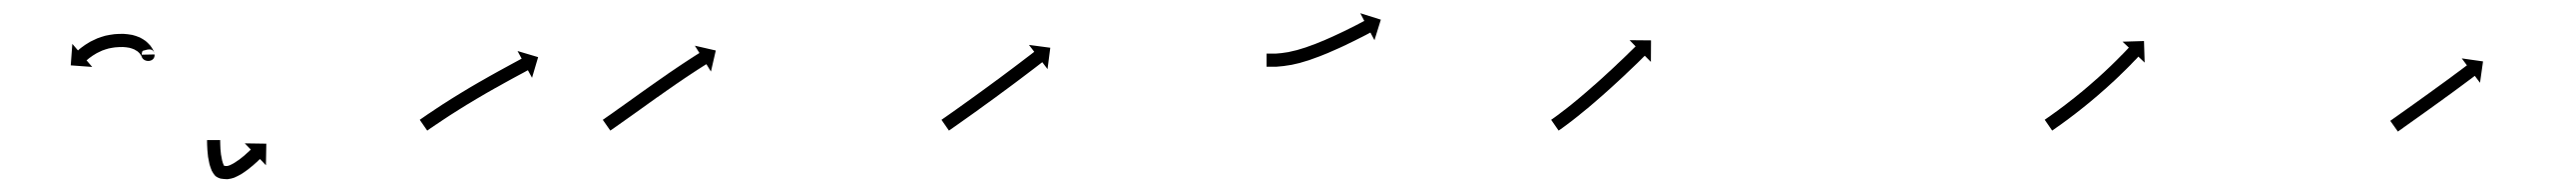

<svg xmlns="http://www.w3.org/2000/svg" viewBox="-20 -290 3925 292"><path d="M215.5 -207C215.5 -207.1 215.5 -207.2 215.5 -207.2L195.5 -206.8C195.5 -206.4 195.5 -206.1 195.5 -205.7C195.5 -205.7 195.6 -205.6 195.6 -205.5C195.6 -205.4 195.6 -205.2 195.6 -205.2C195.9 -202.6 195.4 -212.2 198 -212.9C207.4 -215.7 212.6 -216.2 215 -209.5C215.5 -208 215.1 -209.1 215.1 -209.4C215.1 -209.4 215 -209.5 215 -209.7C214.9 -209.8 214.9 -210 214.9 -210C214.4 -211.4 213.8 -212.8 213.2 -214.2C213.2 -214.2 213.1 -214.4 213 -214.5C212.9 -214.7 212.9 -214.8 212.9 -214.8C211.7 -216.9 210.4 -218.8 209 -220.7C209 -220.7 208.9 -220.8 208.8 -220.9C208.7 -221.1 208.5 -221.2 208.5 -221.2C206.6 -223.4 204.5 -225.4 202.3 -227.3C202.3 -227.3 202.2 -227.4 202 -227.5C201.9 -227.7 201.7 -227.8 201.7 -227.8C199 -229.7 196.1 -231.5 193.1 -233C193.1 -233 192.9 -233.1 192.7 -233.2C192.5 -233.2 192.4 -233.3 192.4 -233.3C188.8 -234.8 185.2 -236 181.5 -236.9C181.5 -236.9 181.3 -236.9 181.2 -237C181 -237 180.8 -237 180.8 -237C176.7 -237.8 172.5 -238.2 168.3 -238.5C168.3 -238.5 168.2 -238.5 168 -238.5C167.9 -238.5 167.8 -238.5 167.8 -238.5C163.2 -238.5 158.6 -238.4 154.1 -238C154.1 -238 153.9 -238 153.8 -238C153.7 -237.9 153.6 -237.9 153.6 -237.9C149.3 -237.4 145 -236.6 140.7 -235.7C140.7 -235.7 140.6 -235.6 140.5 -235.6C140.4 -235.6 140.3 -235.6 140.3 -235.6C136.4 -234.5 132.5 -233.2 128.7 -231.8C128.7 -231.8 128.6 -231.8 128.5 -231.7C128.4 -231.7 128.3 -231.7 128.3 -231.7C125 -230.2 121.7 -228.7 118.4 -227C118.4 -227 118.4 -227 118.3 -226.9C118.2 -226.9 118.1 -226.9 118.1 -226.9C115.4 -225.3 112.7 -223.7 110.1 -222C110.1 -222 110.1 -222 110 -221.9C110 -221.9 109.9 -221.9 109.9 -221.9C107.9 -220.5 105.9 -219 104 -217.6C104 -217.6 103.9 -217.5 103.9 -217.5C103.9 -217.5 103.8 -217.5 103.8 -217.5C102.6 -216.5 101.4 -215.5 100.1 -214.5C100.1 -214.5 100.1 -214.4 100.1 -214.4C100.1 -214.4 100.1 -214.4 100.1 -214.4C99.7 -214 99.2 -213.7 98.8 -213.3L90.2 -223.3L87.8 -190.6L120.5 -188.2L111.9 -198.2C112.3 -198.5 112.7 -198.8 113.1 -199.2C113.1 -199.2 113 -199.2 113 -199.2C113 -199.1 113 -199.1 113 -199.1C114.1 -200 115.1 -200.9 116.2 -201.8C116.2 -201.8 116.2 -201.7 116.2 -201.7C116.1 -201.7 116.1 -201.7 116.1 -201.7C117.8 -202.9 119.5 -204.2 121.3 -205.4C121.3 -205.4 121.2 -205.4 121.2 -205.3C121.1 -205.3 121.1 -205.3 121.1 -205.3C123.3 -206.7 125.6 -208.1 128 -209.5C128 -209.5 127.9 -209.4 127.8 -209.4C127.7 -209.3 127.7 -209.3 127.7 -209.3C130.4 -210.7 133.3 -212 136.1 -213.3C136.1 -213.3 136 -213.2 135.9 -213.2C135.8 -213.1 135.7 -213.1 135.7 -213.1C139 -214.3 142.2 -215.4 145.6 -216.3C145.6 -216.3 145.5 -216.2 145.3 -216.2C145.2 -216.2 145.1 -216.2 145.1 -216.2C148.8 -217 152.5 -217.6 156.2 -218.1C156.2 -218.1 156.1 -218.1 155.9 -218.1C155.8 -218.1 155.7 -218 155.7 -218C159.7 -218.4 163.7 -218.5 167.7 -218.5C167.7 -218.5 167.5 -218.5 167.4 -218.5C167.3 -218.5 167.2 -218.5 167.2 -218.5C170.6 -218.3 173.9 -218 177.3 -217.3C177.3 -217.3 177.1 -217.4 176.9 -217.4C176.8 -217.5 176.6 -217.5 176.6 -217.5C179.4 -216.8 182.1 -215.9 184.7 -214.8C184.7 -214.8 184.5 -214.9 184.4 -215C184.2 -215.1 184 -215.2 184 -215.2C186.1 -214.1 188.1 -212.9 190 -211.6C190 -211.6 189.9 -211.7 189.7 -211.8C189.5 -211.9 189.4 -212 189.4 -212C190.9 -210.8 192.2 -209.5 193.5 -208C193.5 -208 193.4 -208.2 193.3 -208.3C193.2 -208.5 193 -208.6 193 -208.6C193.9 -207.5 194.7 -206.3 195.4 -205.1C195.4 -205.1 195.3 -205.2 195.2 -205.4C195.2 -205.5 195.1 -205.7 195.1 -205.7C195.4 -205.1 195.7 -204.4 195.9 -203.8C195.9 -203.8 195.8 -204 195.8 -204.1C195.7 -204.3 195.7 -204.4 195.7 -204.4C198.4 -194 216.9 -195 215.5 -207.5C215.5 -207.5 215.5 -207.4 215.5 -207.2C215.5 -207.1 215.5 -207 215.5 -207Z M315.5 -75.3C315.5 -75.8 315.5 -76.4 315.5 -77L295.5 -77C295.5 -76.4 295.5 -75.8 295.5 -75.2C295.5 -75.2 295.5 -75.1 295.5 -75.1C295.5 -75.1 295.5 -75.1 295.5 -75.1C295.5 -73.4 295.6 -71.7 295.6 -70C295.6 -70 295.6 -69.9 295.6 -69.9C295.6 -69.9 295.6 -69.9 295.6 -69.9C295.7 -67.2 295.8 -64.6 296 -62C296 -62 296 -61.9 296 -61.9C296 -61.8 296 -61.8 296 -61.8C296.3 -58.5 296.6 -55.2 297 -51.9C297 -51.9 297 -51.9 297 -51.8C297 -51.7 297 -51.6 297 -51.6C297.6 -48 298.3 -44.4 299.1 -40.8C299.1 -40.8 299.1 -40.7 299.2 -40.6C299.2 -40.5 299.2 -40.3 299.2 -40.3C300.2 -36.9 301.3 -33.6 302.7 -30.3C302.7 -30.3 302.8 -30.1 302.9 -29.9C303 -29.7 303.2 -29.5 303.2 -29.5C304.4 -27.2 305.9 -24.9 307.7 -22.9C307.8 -22.9 308 -22.6 308.3 -22.4C308.6 -22.1 308.9 -21.9 308.9 -21.8C310.7 -20.5 312.7 -19.5 314.9 -18.8C314.9 -18.8 315.2 -18.7 315.5 -18.6C315.8 -18.5 316.1 -18.4 316.1 -18.4C319.4 -17.8 322.8 -17.6 326.2 -17.5C326.2 -17.5 326.5 -17.5 326.8 -17.5C327.1 -17.5 327.4 -17.6 327.4 -17.6C330.5 -17.9 333.5 -18.7 336.3 -19.6C336.3 -19.6 336.5 -19.7 336.7 -19.8C336.9 -19.8 337.1 -19.9 337.1 -19.9C340.5 -21.4 343.9 -23.1 347.1 -24.9C347.1 -24.9 347.2 -25 347.3 -25C347.4 -25.1 347.5 -25.1 347.5 -25.1C350.7 -27.1 353.8 -29.3 356.8 -31.5C356.8 -31.5 356.8 -31.5 356.9 -31.5C357 -31.6 357 -31.6 357 -31.6C359.7 -33.7 362.3 -35.7 364.8 -37.9C364.8 -37.9 364.9 -37.9 364.9 -37.9C364.9 -38 365 -38 365 -38C367 -39.7 368.9 -41.5 370.9 -43.3C370.9 -43.3 370.9 -43.3 370.9 -43.3C370.9 -43.3 371 -43.3 371 -43.3C372.2 -44.5 373.5 -45.7 374.7 -46.9L374.8 -46.9L374.8 -46.9C375.2 -47.3 375.6 -47.7 376.1 -48.2L385.2 -38.7L385.8 -71.5L353 -72L362.2 -62.5C361.8 -62.1 361.3 -61.7 360.9 -61.3L360.9 -61.3L360.9 -61.3C359.8 -60.2 358.6 -59.1 357.4 -58C357.4 -58 357.4 -58 357.4 -58C357.4 -58 357.4 -58.1 357.4 -58.1C355.6 -56.4 353.7 -54.7 351.9 -53.1C351.9 -53.1 351.9 -53.2 351.9 -53.2C352 -53.2 352 -53.2 352 -53.2C349.6 -51.3 347.2 -49.3 344.8 -47.5C344.8 -47.5 344.9 -47.5 344.9 -47.6C345 -47.6 345 -47.6 345 -47.6C342.4 -45.7 339.6 -43.8 336.8 -42.1C336.8 -42.1 336.9 -42.1 337 -42.2C337.1 -42.2 337.2 -42.3 337.2 -42.3C334.6 -40.8 332 -39.5 329.3 -38.3C329.3 -38.3 329.4 -38.4 329.6 -38.5C329.8 -38.5 330 -38.6 330 -38.6C328.5 -38.1 326.9 -37.6 325.3 -37.4C325.3 -37.4 325.6 -37.5 325.9 -37.5C326.2 -37.5 326.6 -37.5 326.5 -37.5C324.4 -37.5 322.1 -37.6 320 -38.1C320 -38.1 320.3 -38 320.6 -37.9C320.9 -37.8 321.3 -37.7 321.3 -37.7C321.2 -37.7 320.7 -37.9 320.9 -37.9C321 -37.8 321.2 -37.6 321.1 -37.7C321.1 -37.7 321.4 -37.4 321.7 -37.1C322 -36.9 322.3 -36.6 322.3 -36.6C321.7 -37.3 321.1 -38.3 320.7 -39.2C320.7 -39.2 320.8 -38.9 320.9 -38.7C321 -38.5 321.1 -38.3 321.1 -38.3C320 -40.7 319.2 -43.3 318.5 -45.8C318.5 -45.8 318.5 -45.7 318.5 -45.5C318.6 -45.4 318.6 -45.3 318.6 -45.3C317.9 -48.4 317.3 -51.5 316.8 -54.7C316.8 -54.7 316.8 -54.6 316.8 -54.5C316.8 -54.4 316.8 -54.4 316.8 -54.4C316.5 -57.4 316.2 -60.4 315.9 -63.4C315.9 -63.4 315.9 -63.3 315.9 -63.3C315.9 -63.2 315.9 -63.2 315.9 -63.2C315.8 -65.6 315.7 -68.1 315.6 -70.5C315.6 -70.5 315.6 -70.5 315.6 -70.5C315.6 -70.5 315.6 -70.4 315.6 -70.4C315.6 -72.1 315.5 -73.7 315.5 -75.3C315.5 -75.3 315.5 -75.3 315.5 -75.3C315.5 -75.3 315.5 -75.3 315.5 -75.3Z M621.2 -108.9C620.7 -108.5 620.1 -108.2 619.6 -107.8L631 -91.4C631.5 -91.7 632.1 -92.1 632.7 -92.5L632.6 -92.5L632.6 -92.5C634.2 -93.6 635.8 -94.7 637.3 -95.8L637.3 -95.8L637.3 -95.7C639.8 -97.4 642.2 -99.1 644.7 -100.8L644.7 -100.7L644.7 -100.7C647.8 -102.9 651 -105 654.2 -107.1L654.2 -107.1L654.2 -107.1C658 -109.6 661.8 -112.1 665.6 -114.6L665.6 -114.6L665.6 -114.6C669.9 -117.3 674.1 -120 678.4 -122.7L678.4 -122.7L678.4 -122.7C683 -125.6 687.6 -128.4 692.2 -131.3L692.2 -131.2L692.2 -131.2C697 -134.1 701.8 -137 706.6 -139.9L706.6 -139.9L706.5 -139.8C711.4 -142.7 716.2 -145.5 721 -148.3L721 -148.3L721 -148.3C725.7 -150.9 730.4 -153.6 735.1 -156.3L735.1 -156.3L735.1 -156.2C739.5 -158.7 743.9 -161.2 748.3 -163.6L748.3 -163.6L748.3 -163.6C752.2 -165.7 756.1 -167.9 760.1 -170.1L760.1 -170.1L760.1 -170.1C763.4 -171.9 766.7 -173.7 770.1 -175.5C772.6 -176.9 775.2 -178.2 777.8 -179.6C779.4 -180.5 781 -181.4 782.7 -182.3C783.3 -182.6 783.8 -182.9 784.4 -183.2L790.7 -171.7L800 -203.1L768.6 -212.4L774.9 -200.8C774.3 -200.5 773.7 -200.2 773.2 -199.9C771.5 -199 769.9 -198.1 768.2 -197.2C765.7 -195.8 763.1 -194.4 760.6 -193.1C757.2 -191.3 753.9 -189.4 750.5 -187.6L750.5 -187.6L750.5 -187.6C746.6 -185.5 742.6 -183.3 738.6 -181.1L738.6 -181.1L738.6 -181.1C734.2 -178.6 729.7 -176.2 725.3 -173.7L725.3 -173.7L725.3 -173.7C720.5 -171 715.8 -168.3 711.1 -165.6L711 -165.6L711 -165.6C706.1 -162.8 701.3 -159.9 696.4 -157.1L696.4 -157.1L696.4 -157.1C691.5 -154.2 686.7 -151.3 681.8 -148.3L681.8 -148.3L681.8 -148.3C677.1 -145.5 672.5 -142.6 667.8 -139.7L667.8 -139.7L667.8 -139.7C663.4 -136.9 659.1 -134.2 654.8 -131.4L654.8 -131.4L654.7 -131.4C650.9 -128.9 647 -126.4 643.2 -123.8L643.2 -123.8L643.2 -123.8C639.9 -121.7 636.7 -119.5 633.5 -117.3L633.5 -117.3L633.4 -117.3C631 -115.6 628.5 -113.9 626 -112.2L626 -112.2L626 -112.2C624.4 -111.1 622.8 -110 621.2 -108.9L621.2 -108.9Z M900.2 -108.9C899.6 -108.5 899.1 -108.1 898.5 -107.8L910 -91.4C910.5 -91.7 911.1 -92.1 911.6 -92.5C913.1 -93.6 914.7 -94.6 916.2 -95.7C918.6 -97.4 920.9 -99 923.3 -100.7C926.4 -102.9 929.4 -105 932.5 -107.2C936.1 -109.8 939.8 -112.3 943.4 -114.9C947.5 -117.8 951.5 -120.7 955.6 -123.6C959.9 -126.7 964.3 -129.8 968.6 -132.9C973.1 -136.1 977.6 -139.3 982.1 -142.5L982.1 -142.5L982.1 -142.4C986.7 -145.6 991.2 -148.8 995.7 -152L995.7 -152L995.7 -152C1000.1 -155.1 1004.5 -158.1 1009 -161.2L1009 -161.2L1008.9 -161.2C1013.1 -164 1017.3 -166.9 1021.5 -169.7L1021.4 -169.7L1021.4 -169.7C1025.2 -172.2 1029 -174.7 1032.7 -177.2L1032.7 -177.2L1032.7 -177.2C1035.9 -179.3 1039.1 -181.4 1042.3 -183.5L1042.3 -183.5L1042.3 -183.5C1044.8 -185.1 1047.3 -186.7 1049.8 -188.3L1049.8 -188.3L1049.8 -188.3C1051.4 -189.3 1053 -190.3 1054.6 -191.3L1054.6 -191.3L1054.6 -191.3C1055.2 -191.7 1055.8 -192.1 1056.4 -192.4L1063.3 -181.2L1070.7 -213.2L1038.8 -220.5L1045.8 -209.4C1045.2 -209 1044.6 -208.6 1044 -208.3L1044 -208.3L1044 -208.3C1042.4 -207.2 1040.7 -206.2 1039.1 -205.2L1039.1 -205.2L1039.1 -205.2C1036.5 -203.5 1034 -201.9 1031.5 -200.3L1031.5 -200.3L1031.5 -200.3C1028.2 -198.2 1025 -196 1021.7 -193.9L1021.7 -193.9L1021.7 -193.9C1017.9 -191.4 1014.1 -188.8 1010.3 -186.3L1010.3 -186.2L1010.2 -186.2C1006 -183.4 1001.8 -180.5 997.6 -177.7L997.6 -177.6L997.6 -177.6C993.2 -174.6 988.7 -171.5 984.3 -168.4L984.3 -168.4L984.3 -168.4C979.7 -165.2 975.1 -162 970.6 -158.8L970.6 -158.8L970.6 -158.8C966.1 -155.6 961.6 -152.4 957 -149.2C952.7 -146.1 948.3 -143 944 -139.9C939.9 -137 935.9 -134.1 931.8 -131.2C928.2 -128.7 924.6 -126.1 920.9 -123.5C917.9 -121.3 914.8 -119.2 911.8 -117C909.4 -115.4 907.1 -113.7 904.7 -112.1C903.2 -111 901.7 -109.9 900.2 -108.9Z M1416.2 -108.9C1415.7 -108.5 1415.1 -108.2 1414.6 -107.8L1426 -91.4C1426.5 -91.7 1427.1 -92.1 1427.6 -92.5C1429.2 -93.6 1430.7 -94.6 1432.2 -95.7C1434.6 -97.4 1437 -99 1439.3 -100.7C1442.4 -102.8 1445.5 -105 1448.5 -107.2L1448.5 -107.2L1448.5 -107.2C1452.2 -109.7 1455.8 -112.3 1459.4 -114.9L1459.4 -114.9L1459.4 -114.9C1463.4 -117.8 1467.5 -120.7 1471.5 -123.5L1471.5 -123.5L1471.5 -123.6C1475.8 -126.6 1480.1 -129.8 1484.4 -132.9L1484.4 -132.9L1484.4 -132.9C1488.9 -136.1 1493.3 -139.3 1497.7 -142.5L1497.7 -142.5L1497.7 -142.5C1502.1 -145.8 1506.5 -149 1510.9 -152.3L1510.9 -152.3L1511 -152.3C1515.2 -155.4 1519.5 -158.6 1523.7 -161.7L1523.7 -161.7L1523.7 -161.7C1527.7 -164.7 1531.7 -167.7 1535.6 -170.6L1535.6 -170.6L1535.7 -170.7C1539.2 -173.3 1542.7 -176 1546.3 -178.7L1546.3 -178.7L1546.3 -178.7C1549.3 -180.9 1552.3 -183.2 1555.3 -185.5C1557.6 -187.2 1559.9 -189 1562.2 -190.8C1563.6 -191.9 1565.1 -193 1566.6 -194.2C1567.1 -194.6 1567.6 -195 1568.2 -195.4L1576.2 -184.9L1580.4 -217.4L1547.9 -221.7L1556 -211.2C1555.4 -210.8 1554.9 -210.4 1554.4 -210C1552.9 -208.9 1551.5 -207.8 1550 -206.6C1547.7 -204.9 1545.4 -203.1 1543.1 -201.4C1540.2 -199.1 1537.2 -196.9 1534.2 -194.6L1534.2 -194.6L1534.2 -194.6C1530.7 -192 1527.2 -189.3 1523.6 -186.6L1523.6 -186.6L1523.6 -186.6C1519.7 -183.7 1515.7 -180.7 1511.8 -177.8L1511.8 -177.8L1511.8 -177.8C1507.6 -174.6 1503.3 -171.5 1499.1 -168.3L1499.1 -168.4L1499.1 -168.4C1494.7 -165.1 1490.3 -161.9 1485.9 -158.7L1485.9 -158.7L1485.9 -158.7C1481.5 -155.5 1477.1 -152.3 1472.7 -149.1L1472.7 -149.1L1472.7 -149.1C1468.4 -146 1464.1 -142.9 1459.8 -139.8L1459.8 -139.8L1459.8 -139.8C1455.8 -136.9 1451.8 -134 1447.8 -131.2L1447.8 -131.2L1447.8 -131.2C1444.2 -128.6 1440.6 -126.1 1437 -123.5L1437 -123.5L1437 -123.5C1433.9 -121.3 1430.9 -119.2 1427.8 -117C1425.5 -115.4 1423.1 -113.7 1420.8 -112.1C1419.2 -111 1417.7 -110 1416.2 -108.9Z M1912 -208.5C1911.3 -208.5 1910.7 -208.5 1910 -208.5V-188.5C1910.7 -188.5 1911.3 -188.5 1912 -188.5C1913.9 -188.5 1915.7 -188.5 1917.6 -188.5C1919.5 -188.5 1921.5 -188.6 1923.4 -188.5C1923.5 -188.5 1923.8 -188.5 1924.2 -188.5C1924.5 -188.5 1924.9 -188.5 1924.9 -188.5C1928.4 -188.8 1932 -189.1 1935.5 -189.5C1935.5 -189.5 1935.6 -189.5 1935.6 -189.5C1935.7 -189.5 1935.7 -189.5 1935.7 -189.5C1939.6 -190 1943.6 -190.6 1947.4 -191.3C1947.4 -191.3 1947.5 -191.3 1947.6 -191.3C1947.6 -191.3 1947.7 -191.3 1947.7 -191.3C1952.1 -192.2 1956.4 -193.2 1960.8 -194.3C1960.8 -194.3 1960.8 -194.3 1960.9 -194.3C1960.9 -194.4 1961 -194.4 1961 -194.4C1965.7 -195.7 1970.4 -197.1 1975.1 -198.6C1975.1 -198.6 1975.1 -198.6 1975.2 -198.7C1975.2 -198.7 1975.3 -198.7 1975.3 -198.7C1980.2 -200.4 1985.1 -202.1 1989.9 -204C1989.9 -204 1989.9 -204 1990 -204C1990 -204 1990 -204 1990 -204C1994.9 -205.9 1999.8 -207.9 2004.7 -209.9C2004.7 -209.9 2004.7 -209.9 2004.7 -209.9C2004.8 -210 2004.8 -210 2004.8 -210C2009.5 -212 2014.2 -214.1 2018.9 -216.2C2018.9 -216.2 2018.9 -216.2 2019 -216.2C2019 -216.2 2019 -216.2 2019 -216.2C2023.4 -218.2 2027.8 -220.3 2032.2 -222.3C2032.2 -222.3 2032.2 -222.4 2032.2 -222.4C2032.2 -222.4 2032.2 -222.4 2032.2 -222.4C2036.2 -224.3 2040.1 -226.2 2044 -228.1L2044 -228.1L2044 -228.1C2047.3 -229.8 2050.6 -231.4 2053.9 -233.1L2054 -233.1L2054 -233.1C2056.5 -234.4 2059.1 -235.7 2061.6 -237L2061.6 -237L2061.6 -237C2063.2 -237.9 2064.9 -238.7 2066.5 -239.6L2066.5 -239.6L2066.5 -239.6C2067.1 -239.9 2067.7 -240.2 2068.2 -240.5L2074.4 -228.9L2084.1 -260.1L2052.8 -269.9L2058.9 -258.2C2058.4 -257.9 2057.8 -257.6 2057.2 -257.3L2057.2 -257.3L2057.2 -257.3C2055.6 -256.5 2054 -255.6 2052.4 -254.8L2052.4 -254.8L2052.4 -254.8C2049.9 -253.5 2047.4 -252.2 2044.9 -250.9L2044.9 -250.9L2044.9 -250.9C2041.6 -249.3 2038.4 -247.6 2035.1 -246L2035.1 -246L2035.1 -246C2031.3 -244.1 2027.4 -242.3 2023.6 -240.4C2023.6 -240.4 2023.6 -240.4 2023.6 -240.4C2023.6 -240.4 2023.6 -240.4 2023.6 -240.4C2019.3 -238.4 2015 -236.4 2010.7 -234.4C2010.7 -234.4 2010.7 -234.4 2010.7 -234.4C2010.7 -234.4 2010.7 -234.4 2010.7 -234.4C2006.1 -232.4 2001.5 -230.3 1996.9 -228.3C1996.9 -228.3 1996.9 -228.4 1996.9 -228.4C1997 -228.4 1997 -228.4 1997 -228.4C1992.3 -226.4 1987.5 -224.5 1982.8 -222.6C1982.8 -222.6 1982.8 -222.6 1982.8 -222.7C1982.8 -222.7 1982.9 -222.7 1982.9 -222.7C1978.2 -220.9 1973.5 -219.2 1968.8 -217.6C1968.8 -217.6 1968.8 -217.6 1968.9 -217.6C1968.9 -217.7 1969 -217.7 1969 -217.7C1964.5 -216.2 1960.1 -214.9 1955.6 -213.6C1955.6 -213.6 1955.6 -213.6 1955.7 -213.7C1955.8 -213.7 1955.8 -213.7 1955.8 -213.7C1951.8 -212.7 1947.8 -211.7 1943.7 -210.9C1943.7 -210.9 1943.8 -210.9 1943.8 -210.9C1943.9 -210.9 1944 -210.9 1944 -210.9C1940.4 -210.3 1936.8 -209.8 1933.2 -209.3C1933.2 -209.3 1933.3 -209.3 1933.3 -209.3C1933.4 -209.3 1933.4 -209.3 1933.4 -209.3C1930 -209 1926.6 -208.7 1923.2 -208.4C1923.2 -208.4 1923.6 -208.4 1923.9 -208.4C1924.3 -208.4 1924.7 -208.4 1924.7 -208.4C1922.3 -208.6 1920 -208.5 1917.6 -208.5C1915.7 -208.5 1913.9 -208.5 1912 -208.5Z M2345.1 -108.9C2344.6 -108.5 2344.1 -108.2 2343.6 -107.8L2355 -91.4C2355.6 -91.7 2356.1 -92.1 2356.6 -92.5L2356.6 -92.5L2356.6 -92.5C2358.1 -93.5 2359.5 -94.5 2361 -95.6C2361 -95.6 2361 -95.6 2361 -95.6C2361 -95.6 2361 -95.6 2361 -95.6C2363.3 -97.2 2365.5 -98.9 2367.8 -100.6C2367.8 -100.6 2367.8 -100.6 2367.8 -100.6C2367.8 -100.6 2367.8 -100.6 2367.8 -100.6C2370.7 -102.8 2373.6 -105 2376.5 -107.2C2376.5 -107.2 2376.5 -107.2 2376.5 -107.2C2376.6 -107.2 2376.6 -107.3 2376.6 -107.3C2380 -109.9 2383.4 -112.6 2386.8 -115.3C2386.8 -115.3 2386.8 -115.3 2386.8 -115.3C2386.8 -115.3 2386.8 -115.4 2386.8 -115.4C2390.6 -118.4 2394.4 -121.5 2398.1 -124.6C2398.1 -124.6 2398.2 -124.6 2398.2 -124.6C2398.2 -124.6 2398.2 -124.6 2398.2 -124.6C2402.2 -128 2406.2 -131.4 2410.1 -134.7L2410.2 -134.8L2410.2 -134.8C2414.3 -138.3 2418.4 -141.9 2422.4 -145.4L2422.4 -145.4L2422.5 -145.5C2426.5 -149.1 2430.6 -152.7 2434.6 -156.3L2434.6 -156.3L2434.6 -156.3C2438.5 -159.8 2442.4 -163.4 2446.2 -166.9L2446.3 -167L2446.3 -167C2449.9 -170.3 2453.5 -173.7 2457.1 -177L2457.1 -177L2457.1 -177.1C2460.3 -180.1 2463.5 -183.1 2466.7 -186.2L2466.7 -186.2L2466.7 -186.2C2469.4 -188.8 2472.1 -191.3 2474.8 -193.9L2474.8 -193.9L2474.8 -193.9C2476.8 -196 2478.9 -198 2481 -200L2481 -200L2481 -200C2482.3 -201.3 2483.6 -202.6 2484.9 -203.9C2485.4 -204.3 2485.9 -204.8 2486.3 -205.2L2495.6 -195.9L2495.8 -228.6L2463.1 -228.9L2472.3 -219.5C2471.8 -219 2471.4 -218.6 2470.9 -218.1C2469.6 -216.8 2468.3 -215.6 2467 -214.3L2467 -214.3L2467 -214.3C2464.9 -212.3 2462.9 -210.3 2460.8 -208.3L2460.9 -208.3L2460.9 -208.3C2458.2 -205.7 2455.5 -203.2 2452.9 -200.6L2452.9 -200.6L2452.9 -200.6C2449.7 -197.6 2446.5 -194.6 2443.3 -191.6L2443.4 -191.6L2443.4 -191.6C2439.8 -188.3 2436.2 -185 2432.7 -181.6L2432.7 -181.6L2432.7 -181.7C2428.9 -178.1 2425 -174.6 2421.2 -171.1L2421.2 -171.1L2421.2 -171.1C2417.2 -167.6 2413.2 -164 2409.2 -160.4L2409.2 -160.4L2409.2 -160.5C2405.2 -156.9 2401.2 -153.4 2397.1 -149.9L2397.1 -149.9L2397.2 -150C2393.2 -146.6 2389.3 -143.3 2385.4 -140C2385.4 -140 2385.4 -140 2385.4 -140C2385.4 -140 2385.4 -140 2385.4 -140C2381.7 -137 2378 -133.9 2374.3 -130.9C2374.3 -130.9 2374.3 -130.9 2374.3 -130.9C2374.3 -130.9 2374.3 -130.9 2374.3 -130.9C2371 -128.3 2367.6 -125.6 2364.3 -123C2364.3 -123 2364.3 -123 2364.3 -123C2364.3 -123.1 2364.3 -123.1 2364.3 -123.1C2361.5 -120.9 2358.7 -118.7 2355.8 -116.6C2355.8 -116.6 2355.8 -116.6 2355.8 -116.6C2355.8 -116.6 2355.9 -116.6 2355.9 -116.6C2353.7 -115 2351.5 -113.4 2349.3 -111.8C2349.3 -111.8 2349.3 -111.8 2349.3 -111.8C2349.3 -111.8 2349.3 -111.8 2349.3 -111.8C2347.9 -110.8 2346.5 -109.8 2345.1 -108.8L2345.1 -108.9Z M3097.3 -109C3096.8 -108.6 3096.3 -108.3 3095.7 -107.9L3107.1 -91.4C3107.6 -91.8 3108.2 -92.2 3108.7 -92.5L3108.7 -92.5L3108.7 -92.5C3110.2 -93.6 3111.7 -94.6 3113.2 -95.7L3113.2 -95.7L3113.2 -95.7C3115.5 -97.3 3117.8 -98.9 3120.2 -100.6L3120.2 -100.6L3120.2 -100.6C3123.2 -102.8 3126.2 -104.9 3129.1 -107.1L3129.1 -107.1L3129.2 -107.1C3132.7 -109.7 3136.1 -112.4 3139.6 -115C3139.6 -115 3139.6 -115 3139.6 -115C3139.6 -115 3139.7 -115 3139.7 -115C3143.5 -118 3147.4 -121 3151.2 -124C3151.2 -124 3151.2 -124 3151.2 -124C3151.2 -124 3151.2 -124 3151.2 -124C3155.3 -127.2 3159.3 -130.5 3163.4 -133.8C3163.4 -133.8 3163.4 -133.8 3163.4 -133.8C3163.4 -133.8 3163.4 -133.8 3163.4 -133.8C3167.6 -137.2 3171.7 -140.7 3175.8 -144.2C3175.8 -144.2 3175.8 -144.2 3175.8 -144.2C3175.8 -144.2 3175.8 -144.2 3175.8 -144.2C3179.9 -147.7 3183.9 -151.2 3187.9 -154.8C3187.9 -154.8 3188 -154.8 3188 -154.8C3188 -154.8 3188 -154.8 3188 -154.8C3191.9 -158.3 3195.7 -161.8 3199.5 -165.3C3199.5 -165.3 3199.6 -165.3 3199.6 -165.3C3199.6 -165.3 3199.6 -165.3 3199.6 -165.3C3203.1 -168.6 3206.7 -172 3210.2 -175.3C3210.2 -175.3 3210.2 -175.3 3210.2 -175.3C3210.2 -175.4 3210.2 -175.4 3210.2 -175.4C3213.4 -178.4 3216.5 -181.4 3219.6 -184.5L3219.6 -184.5L3219.6 -184.5C3222.2 -187.1 3224.8 -189.7 3227.4 -192.3L3227.4 -192.3L3227.4 -192.4C3229.4 -194.4 3231.4 -196.4 3233.3 -198.5L3233.3 -198.5L3233.4 -198.5C3234.6 -199.8 3235.9 -201.1 3237.1 -202.4L3237.1 -202.4L3237.1 -202.5C3237.6 -202.9 3238 -203.4 3238.4 -203.9L3248 -194.8L3247 -227.6L3214.3 -226.6L3223.9 -217.6C3223.4 -217.1 3223 -216.6 3222.6 -216.2L3222.6 -216.2L3222.6 -216.2C3221.4 -214.9 3220.1 -213.6 3218.9 -212.3L3218.9 -212.3L3218.9 -212.3C3217 -210.3 3215 -208.3 3213.1 -206.3L3213.1 -206.3L3213.1 -206.4C3210.6 -203.8 3208.1 -201.2 3205.5 -198.7L3205.5 -198.7L3205.5 -198.7C3202.5 -195.7 3199.4 -192.7 3196.4 -189.8C3196.4 -189.8 3196.4 -189.8 3196.4 -189.8C3196.4 -189.8 3196.4 -189.8 3196.4 -189.8C3192.9 -186.5 3189.5 -183.2 3186 -180C3186 -180 3186 -180 3186 -180C3186 -180 3186 -180 3186 -180C3182.3 -176.6 3178.5 -173.1 3174.7 -169.7C3174.7 -169.7 3174.7 -169.7 3174.7 -169.8C3174.7 -169.8 3174.7 -169.8 3174.7 -169.8C3170.7 -166.3 3166.8 -162.8 3162.8 -159.4C3162.8 -159.4 3162.8 -159.4 3162.8 -159.4C3162.8 -159.4 3162.8 -159.4 3162.8 -159.4C3158.8 -156 3154.7 -152.6 3150.7 -149.2C3150.7 -149.2 3150.7 -149.2 3150.7 -149.3C3150.7 -149.3 3150.7 -149.3 3150.7 -149.3C3146.8 -146 3142.8 -142.8 3138.8 -139.6C3138.8 -139.6 3138.8 -139.7 3138.8 -139.7C3138.8 -139.7 3138.8 -139.7 3138.8 -139.7C3135.1 -136.7 3131.3 -133.8 3127.5 -130.9C3127.5 -130.9 3127.5 -130.9 3127.5 -130.9C3127.5 -130.9 3127.5 -130.9 3127.5 -130.9C3124.1 -128.3 3120.7 -125.8 3117.2 -123.2L3117.3 -123.2L3117.3 -123.2C3114.4 -121.1 3111.4 -119 3108.5 -116.9L3108.5 -116.9L3108.5 -116.9C3106.3 -115.3 3104 -113.6 3101.7 -112L3101.7 -112L3101.7 -112.1C3100.3 -111 3098.8 -110 3097.3 -109L3097.3 -109Z M3623.6 -107.2C3623.2 -106.9 3622.7 -106.5 3622.3 -106.2L3633.9 -89.9C3634.3 -90.2 3634.7 -90.6 3635.2 -90.9C3636.4 -91.8 3637.7 -92.7 3639 -93.5C3640.9 -94.9 3642.8 -96.3 3644.8 -97.7C3647.3 -99.5 3649.8 -101.3 3652.4 -103.1C3655.3 -105.2 3658.3 -107.3 3661.3 -109.4C3664.6 -111.8 3667.9 -114.1 3671.3 -116.5C3674.8 -119 3678.4 -121.6 3681.9 -124.1C3685.6 -126.7 3689.2 -129.3 3692.9 -132C3696.5 -134.6 3700.2 -137.2 3703.8 -139.8L3703.8 -139.8L3703.8 -139.9C3707.3 -142.4 3710.9 -145 3714.4 -147.5L3714.4 -147.5L3714.4 -147.5C3717.7 -149.9 3720.9 -152.3 3724.2 -154.7L3724.2 -154.7L3724.2 -154.7C3727.2 -156.9 3730.1 -159 3733 -161.2L3733 -161.2L3733 -161.2C3735.5 -163 3738 -164.8 3740.4 -166.7C3742.3 -168.1 3744.2 -169.5 3746.1 -170.9C3747.4 -171.8 3748.6 -172.8 3749.8 -173.7C3750.2 -174 3750.7 -174.3 3751.1 -174.6L3759 -164.1L3763.6 -196.6L3731.2 -201.2L3739.1 -190.6C3738.7 -190.3 3738.2 -190 3737.8 -189.7C3736.6 -188.8 3735.4 -187.9 3734.2 -187C3732.3 -185.5 3730.4 -184.1 3728.5 -182.7C3726 -180.9 3723.6 -179.1 3721.1 -177.3L3721.1 -177.3L3721.1 -177.3C3718.2 -175.1 3715.3 -173 3712.4 -170.8L3712.4 -170.8L3712.4 -170.8C3709.1 -168.5 3705.9 -166.1 3702.6 -163.7L3702.6 -163.7L3702.6 -163.7C3699.1 -161.1 3695.6 -158.6 3692.1 -156.1L3692.1 -156.1L3692.1 -156.1C3688.5 -153.4 3684.8 -150.8 3681.2 -148.2C3677.6 -145.6 3673.9 -143 3670.3 -140.4C3666.7 -137.8 3663.2 -135.3 3659.7 -132.8C3656.3 -130.4 3653 -128.1 3649.7 -125.7C3646.7 -123.6 3643.8 -121.5 3640.8 -119.4C3638.3 -117.6 3635.7 -115.8 3633.2 -114C3631.3 -112.6 3629.3 -111.2 3627.4 -109.9C3626.1 -109 3624.9 -108.1 3623.6 -107.2Z"/></svg>

Font: FRB American Cursive Just Arrows Extrabold
Style: Bold Italic
Weight: 800
Italic angle: -25°
Version: Version 2.0;Modular Font Editor K font №1